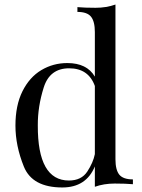

<svg xmlns="http://www.w3.org/2000/svg" viewBox="-20 -804 621 838"><path d="M394 -428.7Q366.2 -505.9 281.7 -505.9Q197.3 -505.9 170.9 -422.4Q144.5 -338.9 145 -256.8Q144 -16.1 280.8 -16.1Q335.4 -16.1 361.1 -55.4Q386.7 -94.7 394 -131.3ZM273.9 -528.8Q358.9 -528.8 394 -469.7V-664.1Q394 -710.4 377.2 -731.2Q360.4 -752 317.9 -752V-772.9Q349.6 -770 397 -770Q444.3 -770 483.9 -784.2V-108.9Q483.9 -62.5 500.7 -41.7Q517.6 -21 560.1 -21V0Q528.3 -2.9 481 -2.9Q433.6 -2.9 394 11.2V-77.6Q356 14.2 252 14.2Q121.1 14.2 84.2 -76.7Q47.4 -167.5 47.4 -255.9Q47.4 -344.2 78.1 -405.8Q108.9 -467.3 160.4 -498Q211.9 -528.8 273.9 -528.8Z"/></svg>

Font: PlayfairDisplay-Regular
Style: Regular
Weight: 400
Designer: Claus Eggers Sørensen
Foundry: Claus Eggers Sørensen
Version: Version 1.002;PS 001.002;hotconv 1.0.70;makeotf.lib2.5.58329